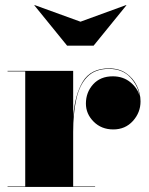

<svg xmlns="http://www.w3.org/2000/svg" viewBox="-20 -741 589 761"><path d="M299 -655 480 -721 481 -720 351 -560H246L116 -720L117 -721ZM10 -2H80V-458H10V-460H270V-277.5Q276.5 -365 308.2 -417.5Q340 -470 412 -470Q452.5 -470 480.2 -450.5Q508 -431 522.5 -401Q537 -371 537 -339Q537 -295 506.8 -261.5Q476.5 -228 429 -228Q382 -228 351.2 -258.8Q320.5 -289.5 320.5 -330.5Q320.5 -375 349.2 -406.8Q378 -438.5 427 -438.5Q468 -438.5 496.8 -415Q525.5 -391.5 533.5 -360Q527 -401.5 496 -434.8Q465 -468 412 -468Q356.5 -468 325.8 -436.2Q295 -404.5 282.5 -348Q270 -291.5 270 -218V-2H357V0H10Z"/></svg>

Font: Bodoni* 96pt Fatface
Style: Regular
Weight: 900
Version: Version 2.3